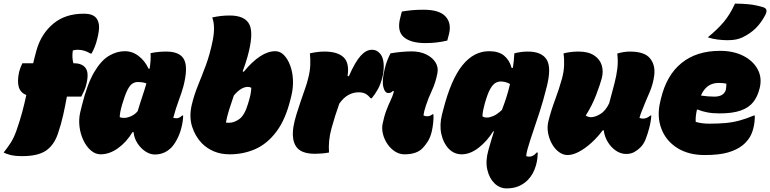

<svg xmlns="http://www.w3.org/2000/svg" viewBox="-59 -846 4272 1065"><path d="M261 -101Q239 -39 194.5 -9.5Q150 20 65 20Q23 20 -1.5 13.5Q-26 7 -39 0Q-20 -23 -1 -52Q18 -81 33 -124Q51 -175 64 -223.5Q77 -272 87 -319Q54 -332 45 -364Q36 -396 47 -447Q52 -468 65 -495H125Q129 -513 134 -531.5Q139 -550 144 -569Q170 -659 236.5 -714.5Q303 -770 405 -770Q436 -770 453.5 -762Q471 -754 479 -740Q490 -722 490.5 -697.5Q491 -673 481 -633Q475 -608 467.5 -588.5Q460 -569 449 -549H443Q427 -559 409 -564.5Q391 -570 373 -570Q364 -570 357.5 -569Q351 -568 345 -566Q339 -529 348 -495H352Q396 -495 415.5 -469Q435 -443 421 -383Q417 -363 408.5 -344Q400 -325 392 -310H312Q303 -260 291.5 -208Q280 -156 261 -101Z M633 -562Q676 -562 711 -534.5Q746 -507 765 -465H771Q779 -515 776 -551Q794 -555 816 -557.5Q838 -560 863 -560Q940 -560 962.5 -515Q985 -470 958 -366Q949 -333 932.5 -289Q916 -245 902 -192Q912 -190 919 -190Q936 -190 951 -205H957Q957 -194 954.5 -174Q952 -154 946 -133Q937 -99 921.5 -70.5Q906 -42 890 -26Q869 -6 846.5 2.5Q824 11 800 11Q773 11 747 -6.5Q721 -24 703 -52Q685 -80 682 -113H676Q642 -57 595 -23.5Q548 10 499 10Q470 10 445 -11.5Q420 -33 403.5 -68Q387 -103 382 -143.5Q377 -184 386 -223L395 -260Q425 -381 463.5 -446Q502 -511 545.5 -536.5Q589 -562 633 -562ZM605 -196Q614 -192 630 -192Q646 -192 668 -201.5Q690 -211 705 -230Q717 -271 730 -309.5Q743 -348 753 -383Q736 -391 704 -391Q690 -391 676 -382.5Q662 -374 648.5 -348Q635 -322 619 -268L617 -261Q606 -223 605 -196Z M1553 -298Q1525 -183 1474 -115.5Q1423 -48 1357 -19Q1291 10 1215 10Q1167 10 1128.5 -6Q1090 -22 1061 -51Q1024 -89 1006.5 -144Q989 -199 1005 -266Q1018 -320 1039 -371.5Q1060 -423 1082.5 -483Q1105 -543 1121 -622Q1129 -663 1128 -695Q1127 -727 1118 -749Q1165 -760 1215 -760Q1301 -760 1325 -709Q1349 -658 1314 -532Q1309 -513 1302 -492.5Q1295 -472 1287 -450L1293 -448Q1387 -562 1468 -562Q1495 -562 1516 -540.5Q1537 -519 1550.5 -483Q1564 -447 1566 -403Q1568 -359 1557 -314ZM1315 -364Q1298 -364 1279 -353Q1260 -342 1238 -316Q1224 -276 1212 -237.5Q1200 -199 1194 -166Q1202 -165 1211 -165Q1240 -165 1269 -186Q1298 -207 1317 -271L1319 -278Q1327 -304 1330.5 -322Q1334 -340 1335 -359Q1327 -364 1315 -364Z M1766 0Q1744 4 1724 5.5Q1704 7 1688 7Q1611 7 1584 -32.5Q1557 -72 1569 -145Q1574 -174 1585 -210.5Q1596 -247 1609 -284.5Q1622 -322 1633.5 -355Q1645 -388 1650 -410Q1661 -451 1662 -486.5Q1663 -522 1660 -550Q1681 -555 1701.5 -557.5Q1722 -560 1741 -560Q1812 -560 1846 -529Q1880 -498 1869 -425L1876 -423Q1911 -503 1941.5 -536.5Q1972 -570 2004 -570Q2024 -570 2038 -559Q2052 -548 2059 -534Q2069 -513 2069.5 -481.5Q2070 -450 2062 -417Q2052 -378 2037 -351Q2022 -324 2003 -301H1997Q1984 -317 1969 -325.5Q1954 -334 1930 -334Q1901 -334 1874 -319.5Q1847 -305 1823 -271Q1798 -201 1779.5 -133Q1761 -65 1766 0Z M2107 -550Q2134 -555 2167 -558Q2200 -561 2224 -561Q2271 -561 2305.5 -544Q2340 -527 2357 -499.5Q2374 -472 2367 -439Q2357 -387 2337 -344.5Q2317 -302 2303 -259Q2292 -226 2290 -206Q2298 -201 2309 -201Q2328 -201 2339 -212H2345Q2347 -195 2344 -166.5Q2341 -138 2336 -117Q2328 -83 2313 -60Q2298 -37 2284 -23Q2251 10 2185 10Q2157 10 2132.5 -5.5Q2108 -21 2090.5 -46.5Q2073 -72 2065.5 -101.5Q2058 -131 2063 -158Q2072 -202 2084 -233.5Q2096 -265 2108 -290Q2120 -315 2126 -339L2121 -342Q2114 -335 2108.5 -332.5Q2103 -330 2095 -330Q2075 -330 2067 -365Q2059 -400 2075 -464Q2081 -490 2089.5 -511.5Q2098 -533 2107 -550ZM2170 -782Q2200 -787 2227 -789.5Q2254 -792 2291 -792Q2379 -792 2413 -754Q2447 -716 2431 -655L2422 -621Q2393 -614 2363 -610.5Q2333 -607 2301 -607Q2219 -607 2180.5 -640.5Q2142 -674 2161 -747Z M2650 -13Q2658 -43 2666 -69Q2674 -95 2681 -117L2677 -118Q2643 -63 2596 -26.5Q2549 10 2502 10Q2460 10 2430 -21Q2400 -52 2389 -103Q2378 -154 2393 -212L2400 -239Q2443 -406 2506 -484Q2569 -562 2654 -562Q2707 -562 2737 -537.5Q2767 -513 2779 -469L2786 -470Q2789 -489 2791 -509.5Q2793 -530 2794 -550Q2812 -555 2831 -557.5Q2850 -560 2869 -560Q2946 -560 2973.5 -515Q3001 -470 2973 -362Q2954 -286 2934.5 -226Q2915 -166 2897.5 -115Q2880 -64 2866 -15Q2860 9 2860 20Q2868 23 2876 23Q2899 23 2918 0H2924Q2924 10 2922 30Q2920 50 2914 71Q2900 121 2868 153Q2846 175 2817.5 187Q2789 199 2751 199Q2713 199 2684 171Q2655 143 2644 95Q2633 47 2650 -13ZM2617 -201Q2625 -194 2643 -194Q2657 -194 2677.5 -202.5Q2698 -211 2725 -236Q2738 -270 2749 -303.5Q2760 -337 2770 -380Q2756 -388 2743 -391Q2730 -394 2718 -394Q2704 -394 2689.5 -386Q2675 -378 2660.5 -353Q2646 -328 2631 -275L2629 -268Q2624 -249 2621 -234.5Q2618 -220 2617 -201Z M3067 -550Q3087 -555 3107.5 -557.5Q3128 -560 3150 -560Q3204 -560 3236 -539Q3268 -518 3278.5 -484.5Q3289 -451 3279 -412Q3270 -378 3248 -320Q3226 -262 3190 -205Q3203 -196 3219 -196Q3242 -196 3271 -213.5Q3300 -231 3320 -273Q3337 -336 3349 -382Q3361 -428 3365.5 -467.5Q3370 -507 3365 -549Q3381 -554 3399 -557Q3417 -560 3435 -560Q3516 -560 3546.5 -522.5Q3577 -485 3570 -429Q3564 -379 3543 -331.5Q3522 -284 3501 -230Q3494 -214 3488 -192Q3491 -191 3496.5 -189.5Q3502 -188 3509 -188Q3519 -188 3530 -193Q3541 -198 3548 -205H3554Q3554 -199 3551 -178.5Q3548 -158 3542 -135Q3532 -98 3521.5 -72Q3511 -46 3494 -29Q3478 -13 3459 -2.5Q3440 8 3414 8Q3384 8 3357 -10.5Q3330 -29 3312 -59Q3294 -89 3290 -123H3284Q3255 -84 3220.5 -53Q3186 -22 3152 -4Q3118 14 3089 14Q3064 14 3041 -3Q3018 -20 3002.5 -48Q2987 -76 2981 -109Q2975 -142 2983 -174Q2998 -234 3020 -292.5Q3042 -351 3058 -409Q3069 -449 3070 -486Q3071 -523 3067 -550Z M3935 -564Q4009 -564 4063.5 -536.5Q4118 -509 4143.5 -462Q4169 -415 4155 -358L4154 -354Q4143 -310 4119 -279.5Q4095 -249 4050 -233Q4005 -217 3932 -217Q3893 -217 3862.5 -223Q3832 -229 3812 -238H3807Q3803 -221 3801 -204Q3799 -187 3800 -170Q3833 -160 3875 -160Q3924 -160 3964 -163.5Q4004 -167 4041.5 -177Q4079 -187 4122 -205H4128Q4128 -186 4126 -168.5Q4124 -151 4119 -132Q4111 -101 4096 -79Q4081 -57 4060 -40Q4029 -15 3979.5 -0.5Q3930 14 3850 14Q3759 14 3696.5 -26Q3634 -66 3609 -133.5Q3584 -201 3603 -281L3607 -298Q3638 -429 3721.5 -496.5Q3805 -564 3935 -564ZM3927 -386Q3859 -386 3829 -316Q3850 -313 3868 -311.5Q3886 -310 3903 -310Q3955 -310 3967 -347Q3969 -357 3969.5 -366Q3970 -375 3970 -382Q3953 -386 3927 -386ZM4018 -826Q4059 -826 4097 -822Q4135 -818 4174 -806Q4204 -797 4186 -763Q4163 -719 4132.5 -689Q4102 -659 4058 -638Q4042 -631 4023.5 -627Q4005 -623 3975 -623Q3953 -623 3923 -626.5Q3893 -630 3867 -639Q3921 -683 3955.5 -724Q3990 -765 4018 -826Z"/></svg>

Font: Recursive Sn Csl St XBk
Style: Italic
Weight: 1000
Italic angle: -15°
Version: Version 1.085;hotconv 1.1.0;makeotfexe 2.6.0; ttfautohint (v